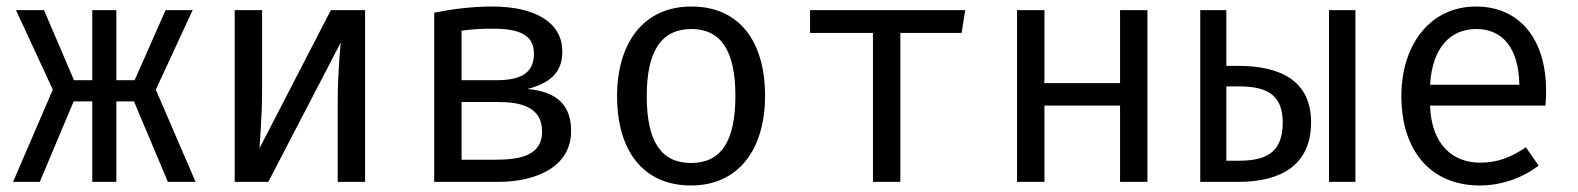

<svg xmlns="http://www.w3.org/2000/svg" viewBox="-20 -558 4840 589"><path d="M263 0H337V-247H391L495 0H580L458 -283L571 -527H488L393 -312H337V-527H263V-312H207L115 -527H29L142 -283L20 0H102L206 -247H263Z M1100 -527H995L776 -103C776 -110 784 -198 784 -280V-527H700V0H803L1025 -427C1025 -420 1016 -340 1016 -246V0H1100Z M1598 -285C1680 -306 1705 -346 1705 -400C1705 -489 1622 -538 1490 -538C1427 -538 1366 -530 1312 -519V0H1507C1625 0 1732 -46 1732 -156C1732 -235 1689 -277 1598 -285ZM1492 -470C1577 -470 1618 -449 1618 -393C1618 -331 1573 -312 1504 -312H1396V-464C1427 -468 1452 -470 1492 -470ZM1491 -68H1396V-245H1510C1573 -245 1643 -232 1643 -155C1643 -73 1561 -68 1491 -68Z M2101 -538C1953 -538 1873 -425 1873 -263C1873 -97 1952 11 2100 11C2247 11 2327 -102 2327 -264C2327 -430 2249 -538 2101 -538ZM2101 -469C2191 -469 2236 -403 2236 -264C2236 -123 2191 -58 2100 -58C2009 -58 1964 -123 1964 -263C1964 -403 2010 -469 2101 -469Z M2941 -527H2465V-457H2658V0H2742V-457H2930Z M3416 0H3500V-527H3416V-303H3184V-527H3100V0H3184V-234H3416Z M3742 -527H3662V0H3778C3913 0 4002 -54 4002 -183C4002 -304 3917 -356 3778 -356H3742ZM4138 -527H4057V0H4138ZM3781 -293C3873 -293 3915 -262 3915 -182C3915 -90 3864 -65 3781 -65H3742V-293Z M4367 -234H4721C4722 -245 4723 -261 4723 -279C4723 -439 4641 -538 4508 -538C4368 -538 4279 -422 4279 -263C4279 -99 4366 11 4520 11C4585 11 4651 -12 4700 -50L4661 -106C4614 -75 4574 -59 4520 -59C4439 -59 4371 -112 4367 -234ZM4509 -469C4589 -469 4639 -411 4641 -298H4367C4374 -414 4431 -469 4509 -469Z"/></svg>

Font: FiraMono Nerd Font
Style: Regular
Weight: 400
Designer: Carrois Corporate & Edenspiekermann AG
Foundry: Carrois Corporate GbR & Edenspiekermann AG
Version: Version 003.206;Nerd Fonts 3.3.0